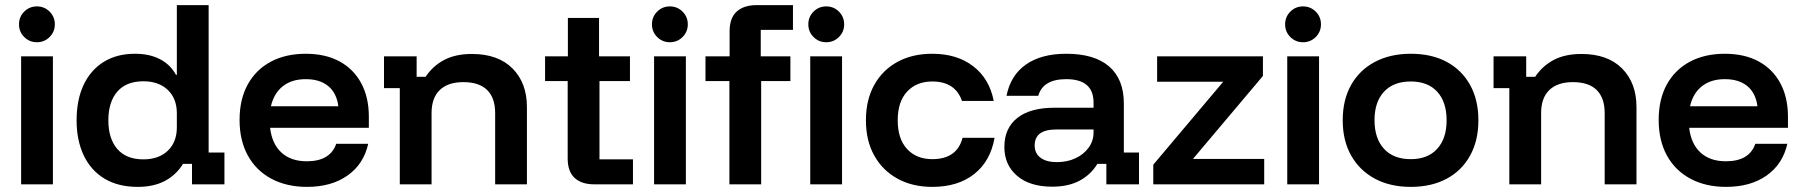

<svg xmlns="http://www.w3.org/2000/svg" viewBox="-20 -720 7035 750"><path d="M62.5 0V-500H186.7V0ZM124.2 -555Q95 -555 74.6 -575.4Q54.2 -595.8 54.2 -625Q54.2 -654.2 74.6 -674.6Q95 -695 124.2 -695Q153.3 -695 173.8 -674.6Q194.2 -654.2 194.2 -625Q194.2 -595.8 173.8 -575.4Q153.3 -555 124.2 -555Z M518.3 10Q441.7 10 388.3 -22.1Q335 -54.2 307.1 -112.9Q279.2 -171.7 279.2 -250Q279.2 -329.2 306.2 -387.5Q333.3 -445.8 384.6 -477.9Q435.8 -510 507.5 -510Q564.2 -510 605 -488.8Q645.8 -467.5 667.5 -427.5H670.8V-700H795V-124.2H856.7V0H730V-80H695Q668.3 -36.7 624.2 -13.3Q580 10 518.3 10ZM540 -97.5Q600 -97.5 635.4 -131.2Q670.8 -165 670.8 -222.5V-277.5Q670.8 -335 635.4 -368.8Q600 -402.5 540 -402.5Q473.3 -402.5 438.3 -362.1Q403.3 -321.7 403.3 -250Q403.3 -178.3 438.3 -137.9Q473.3 -97.5 540 -97.5Z M1179.2 10Q1099.2 10 1039.6 -22.1Q980 -54.2 947.9 -112.9Q915.8 -171.7 915.8 -251.7Q915.8 -331.7 947.5 -389.6Q979.2 -447.5 1037.5 -478.8Q1095.8 -510 1174.2 -510Q1250.8 -510 1305.8 -480.4Q1360.8 -450.8 1390.8 -395.4Q1420.8 -340 1420.8 -264.2V-220.8H1035Q1042.5 -157.5 1079.6 -123.8Q1116.7 -90 1178.3 -90Q1224.2 -90 1252.9 -107.1Q1281.7 -124.2 1293.3 -158.3H1418.3Q1400.8 -79.2 1337.9 -34.6Q1275 10 1179.2 10ZM1038.3 -305H1301.7Q1295 -356.7 1262.1 -383.8Q1229.2 -410.8 1174.2 -410.8Q1120 -410.8 1085 -383.3Q1050 -355.8 1038.3 -305Z M1541.7 0V-375.8H1480V-500H1607.5V-420H1642.5Q1670.8 -462.5 1715 -485.8Q1759.2 -509.2 1823.3 -509.2Q1925.8 -509.2 1982.1 -452.5Q2038.3 -395.8 2038.3 -301.7V0H1914.2V-278.3Q1914.2 -337.5 1882.9 -368.3Q1851.7 -399.2 1790 -399.2Q1730 -399.2 1697.9 -368.3Q1665.8 -337.5 1665.8 -278.3V0Z M2300.8 0Q2251.7 0 2224.6 -25Q2197.5 -50 2197.5 -100.8V-403.3H2109.2V-500H2198.3V-650H2320V-500H2440.8V-403.3H2321.7V-97.5H2452.5V0Z M2535 0V-500H2659.2V0ZM2596.7 -555Q2567.5 -555 2547.1 -575.4Q2526.7 -595.8 2526.7 -625Q2526.7 -654.2 2547.1 -674.6Q2567.5 -695 2596.7 -695Q2625.8 -695 2646.2 -674.6Q2666.7 -654.2 2666.7 -625Q2666.7 -595.8 2646.2 -575.4Q2625.8 -555 2596.7 -555Z M2829.2 0V-403.3H2735.8V-500H2830V-597.5Q2830 -650 2857.9 -675Q2885.8 -700 2935.8 -700H3077.5V-603.3H2951.7V-500H3067.5V-403.3H2953.3V0ZM3145 0V-500H3269.2V0ZM3207.5 -555Q3178.3 -555 3157.9 -575.4Q3137.5 -595.8 3137.5 -625Q3137.5 -654.2 3157.9 -674.6Q3178.3 -695 3207.5 -695Q3236.7 -695 3257.1 -674.6Q3277.5 -654.2 3277.5 -625Q3277.5 -595.8 3257.1 -575.4Q3236.7 -555 3207.5 -555Z M3621.7 10Q3544.2 10 3485.8 -22.1Q3427.5 -54.2 3395 -112.5Q3362.5 -170.8 3362.5 -250Q3362.5 -329.2 3394.6 -387.5Q3426.7 -445.8 3485 -477.9Q3543.3 -510 3621.7 -510Q3718.3 -510 3781.7 -461.2Q3845 -412.5 3861.7 -325.8H3737.5Q3725 -363.3 3695.8 -382.5Q3666.7 -401.7 3621.7 -401.7Q3560 -401.7 3523.3 -362.1Q3486.7 -322.5 3486.7 -250Q3486.7 -177.5 3523.3 -137.9Q3560 -98.3 3621.7 -98.3Q3718.3 -98.3 3740 -181.7H3865Q3849.2 -90.8 3785.8 -40.4Q3722.5 10 3621.7 10Z M4090 9.2Q4002.5 9.2 3952.9 -33.3Q3903.3 -75.8 3903.3 -145.8Q3903.3 -219.2 3953.8 -259.2Q4004.2 -299.2 4099.2 -299.2H4251.7V-319.2Q4251.7 -410.8 4145 -410.8Q4054.2 -410.8 4035.8 -345.8H3911.7Q3927.5 -425.8 3987.5 -467.9Q4047.5 -510 4145 -510Q4255 -510 4312.5 -460.4Q4370 -410.8 4370 -315.8V-124.2H4429.2V0H4301.7V-80H4266.7Q4240.8 -37.5 4197.1 -14.2Q4153.3 9.2 4090 9.2ZM4108.3 -86.7Q4149.2 -86.7 4181.7 -102.1Q4214.2 -117.5 4232.9 -143.8Q4251.7 -170 4251.7 -202.5V-214.2H4105.8Q4021.7 -214.2 4021.7 -151.7Q4021.7 -120.8 4044.6 -103.8Q4067.5 -86.7 4108.3 -86.7Z M4485 0V-76.7L4758.3 -400.8H4500V-500H4913.3V-423.3L4640 -99.2H4918.3V0Z M5008.3 0V-500H5132.5V0ZM5070 -555Q5040.8 -555 5020.4 -575.4Q5000 -595.8 5000 -625Q5000 -654.2 5020.4 -674.6Q5040.8 -695 5070 -695Q5099.2 -695 5119.6 -674.6Q5140 -654.2 5140 -625Q5140 -595.8 5119.6 -575.4Q5099.2 -555 5070 -555Z M5490.8 10Q5410 10 5350.4 -22.1Q5290.8 -54.2 5257.9 -112.5Q5225 -170.8 5225 -250Q5225 -330 5257.9 -388.3Q5290.8 -446.7 5350.8 -478.3Q5410.8 -510 5490.8 -510Q5572.5 -510 5631.2 -478.3Q5690 -446.7 5722.5 -388.3Q5755 -330 5755 -250Q5755 -170.8 5722.5 -112.1Q5690 -53.3 5630.8 -21.7Q5571.7 10 5490.8 10ZM5490.8 -98.3Q5557.5 -98.3 5594.2 -138.8Q5630.8 -179.2 5630.8 -250Q5630.8 -321.7 5594.2 -361.7Q5557.5 -401.7 5490.8 -401.7Q5423.3 -401.7 5386.2 -361.7Q5349.2 -321.7 5349.2 -250.8Q5349.2 -179.2 5386.2 -138.8Q5423.3 -98.3 5490.8 -98.3Z M5875.8 0V-375.8H5814.2V-500H5941.7V-420H5976.7Q6005 -462.5 6049.2 -485.8Q6093.3 -509.2 6157.5 -509.2Q6260 -509.2 6316.3 -452.5Q6372.5 -395.8 6372.5 -301.7V0H6248.3V-278.3Q6248.3 -337.5 6217.1 -368.3Q6185.8 -399.2 6124.2 -399.2Q6064.2 -399.2 6032.1 -368.3Q6000 -337.5 6000 -278.3V0Z M6722.5 10Q6642.5 10 6582.9 -22.1Q6523.3 -54.2 6491.2 -112.9Q6459.2 -171.7 6459.2 -251.7Q6459.2 -331.7 6490.8 -389.6Q6522.5 -447.5 6580.8 -478.8Q6639.2 -510 6717.5 -510Q6794.2 -510 6849.2 -480.4Q6904.2 -450.8 6934.2 -395.4Q6964.2 -340 6964.2 -264.2V-220.8H6578.3Q6585.8 -157.5 6622.9 -123.8Q6660 -90 6721.7 -90Q6767.5 -90 6796.3 -107.1Q6825 -124.2 6836.7 -158.3H6961.7Q6944.2 -79.2 6881.2 -34.6Q6818.3 10 6722.5 10ZM6581.7 -305H6845Q6838.3 -356.7 6805.4 -383.8Q6772.5 -410.8 6717.5 -410.8Q6663.3 -410.8 6628.3 -383.3Q6593.3 -355.8 6581.7 -305Z"/></svg>

Font: Funnel Display SemiBold
Style: Regular
Weight: 600
Designer: NORD ID, Kristian Moeller
Foundry: Dicotype
Version: Version 1.000